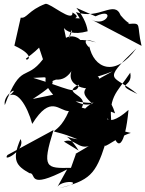

<svg xmlns="http://www.w3.org/2000/svg" viewBox="-20 -714 758 1001"><path d="M204 -405C114 -287 90 -394 5 -166C-8 -230 111 -278 12 -202C64 -263 123 -160 148 -68C245 -224 287 -134 339 -135C270 28 189 -69 384 12C278 -3 321 -40 390 71L313 24C378 -5 397 107 499 11C487 25 343 104 376 88L350 161C220 164 197 163 259 -36L19 94C-12 137 117 68 87 11C39 122 66 151 134 189C173 186 115 281 330 169L280 259C311 218 442 235 287 267C447 228 479 194 528 40C516 67 592 0 662 -21L563 -44C591 87 632 50 650 -141C508 -15 528 -170 566 -40C538 -210 586 -225 659 -335C676 -253 568 -284 696 -224C571 -328 502 -279 691 -462C579 -306 468 -359 445 -475C465 -438 371 -536 481 -493C344 -533 275 -467 420 -446C418 -570 255 -522 339 -472C327 -544 388 -608 329 -493L312 -574C299 -633 285 -509 437 -551C435 -571 424 -618 378 -673L478 -629C588 -681 535 -566 455 -613L718 -475C690 -591 724 -595 646 -589C663 -599 655 -579 609 -634C576 -717 497 -608 376 -651L396 -618C338 -620 414 -617 358 -649C361 -592 242 -699 217 -694C127 -660 120 -616 88 -622L55 -476C175 -420 116 -392 115 -408C282 -532 152 -503 184 -465ZM406 -153C447 -224 294 -225 392 -273C380 -213 330 -256 153 -308C277 -313 167 -323 257 -220L151 -198C320 -307 217 -280 272 -299C339 -295 358 -357 393 -403C267 -271 442 -230 490 -264C536 -377 365 -263 567 -342C398 -251 391 -240 463 -171L580 -123C531 -280 494 -119 374 -186C533 -159 487 -212 424 -148Z"/></svg>

Font: Asimov Silicon
Style: Regular
Weight: 400
Designer: Google
Version: Version 2.000980; 2014